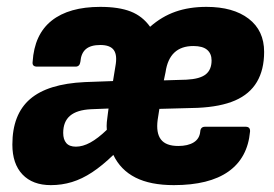

<svg xmlns="http://www.w3.org/2000/svg" viewBox="-20 -528 798 559"><path d="M128 11Q75 11 45.5 -20Q16 -51 16 -107Q16 -195 67.5 -239.5Q119 -284 227 -289L309 -292L316 -335Q322 -367 311.5 -382Q301 -397 272 -397Q244 -397 230 -385Q216 -373 214 -348Q212 -334 200 -334H88Q73 -334 75 -348Q80 -428 130.5 -468Q181 -508 272 -508Q326 -508 360.5 -494.5Q395 -481 417 -450Q451 -480 491 -494Q531 -508 581 -508Q659 -508 704 -473.5Q749 -439 749 -377Q749 -325 728 -289.5Q707 -254 664.5 -235.5Q622 -217 555 -214L444 -211L439 -179Q434 -141 448.5 -122Q463 -103 499 -103Q527 -103 544 -113.5Q561 -124 563 -145Q564 -159 577 -159H695Q709 -159 708 -145Q701 -68 645 -28.5Q589 11 486 11Q418 11 374.5 -11Q331 -33 310 -77Q278 -46 248.5 -26.5Q219 -7 189.5 2Q160 11 128 11ZM201 -101Q221 -101 243 -113Q265 -125 291 -150Q290 -161 291 -172.5Q292 -184 294 -197L296 -212L245 -210Q204 -208 184 -191Q164 -174 164 -141Q164 -122 173 -111.5Q182 -101 201 -101ZM457 -294 523 -296Q562 -298 579 -311.5Q596 -325 596 -352Q596 -372 583 -383Q570 -394 543 -394Q473 -394 462 -318Z"/></svg>

Font: Sofia Sans Semi Condensed Black
Style: Italic
Weight: 900
Italic angle: -9°
Version: Version 4.100